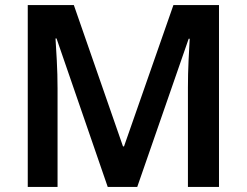

<svg xmlns="http://www.w3.org/2000/svg" viewBox="-20 -734 970 754"><path d="M403 0 202 -583H198Q200 -553 203 -497.5Q206 -442 206 -386V0H89V-714H270L463 -159H467L661 -714H840V0H718V-391Q718 -442 720.5 -496.5Q723 -551 725 -582H721L519 0Z"/></svg>

Font: Noto Sans Thai Looped SemiBold
Style: Regular
Weight: 600
Designer: Sasikarn Vongin, Ben Mitchell
Foundry: The Fontpad Ltd
Version: Version 1.001; ttfautohint (v1.8.4.7-5d5b)